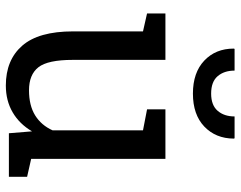

<svg xmlns="http://www.w3.org/2000/svg" viewBox="-102 -700 812 648"><g transform="rotate(90 304.0 -376.0)"><path d="M268.6 10.3Q182.6 10.3 134.3 -44.9Q85.9 -100.1 85.9 -216.8V-452.6L25.4 -466.3V-528.3H85.9H182.1V-215.8Q182.1 -131.3 207 -99.6Q231.9 -67.9 284.7 -67.9Q335.9 -67.9 369.4 -88.6Q402.8 -109.4 419.9 -147.5V-452.6L349.1 -466.3V-528.3H419.9H516.1V-75.2L576.7 -61.5V0H429.7L423.3 -78.1Q398.4 -35.6 359.1 -12.7Q319.8 10.3 268.6 10.3ZM295.9 -621.1Q225.1 -621.1 184.6 -659.4Q144 -697.8 144 -758.8L145 -761.7H218.3Q218.3 -726.6 237.1 -704.6Q255.9 -682.6 295.9 -682.6Q335 -682.6 354 -704.6Q373 -726.6 373 -761.7H446.8L447.8 -758.8Q447.3 -697.8 407 -659.4Q366.7 -621.1 295.9 -621.1Z"/></g></svg>

Font: Roboto Slab LO
Style: Regular
Weight: 400
Designer: Google
Version: Version 2.000